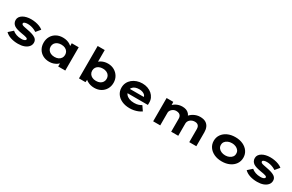

<svg xmlns="http://www.w3.org/2000/svg" viewBox="198 -2259 5773 3790"><g transform="rotate(30 3084.5 -364.5)"><path d="M373.8 10Q280.3 10 204.9 -15Q129.5 -40 83 -88.1L180.5 -175.7Q216.4 -143.3 268.4 -125.1Q320.4 -107 381.3 -107Q399.7 -107 417.7 -109.1Q435.6 -111.3 449.8 -117Q464 -122.7 472.5 -130.9Q481 -139.1 481 -151.8Q481 -171.3 452.3 -181.1Q433.2 -188.5 403.3 -194Q373.5 -199.5 340.9 -204.9Q280.3 -215.2 235.2 -228.2Q190.1 -241.2 158.3 -262.9Q132.2 -282.6 116.9 -310.5Q101.7 -338.4 101.7 -376.5Q101.7 -415.6 122.3 -445.9Q142.9 -476.3 179.4 -497.9Q215.9 -519.6 263.4 -530.7Q310.9 -541.7 363.2 -541.7Q413.1 -541.7 462.9 -533Q512.6 -524.3 557.5 -506.7Q602.5 -489 636.2 -461.2L555 -363.5Q531.1 -380.6 498 -395.2Q465 -409.9 427.2 -418.7Q389.5 -427.5 352.6 -427.5Q333.8 -427.5 317 -425.3Q300.1 -423.2 285.9 -418Q271.8 -412.8 264.1 -405.1Q256.4 -397.4 256.4 -386.3Q256.4 -378.3 260.9 -370.7Q265.4 -363 275.1 -357.3Q291.6 -348.2 323.6 -341.3Q355.6 -334.4 398 -326.4Q467.1 -314.1 516 -297.7Q565 -281.3 594.7 -259.2Q618 -241 628.9 -218Q639.8 -195 639.8 -165.8Q639.8 -113.2 605.5 -73.4Q571.2 -33.6 512.1 -11.8Q453 10 373.8 10Z M1085.5 9.4Q1001 9.4 937.3 -26.1Q873.7 -61.6 838.5 -123.6Q803.4 -185.6 803.4 -265.3Q803.4 -346.4 839.7 -408.8Q876 -471.2 940 -506.5Q1003.9 -541.7 1088.5 -541.7Q1138.2 -541.7 1179.9 -529.9Q1221.5 -518 1252.5 -498Q1283.6 -478.1 1303.5 -454.4Q1323.3 -430.6 1329.4 -407.1L1291 -405.1V-530.7H1449.6V0H1288.1V-141.4L1322.2 -132.1Q1317.9 -107 1297.5 -81.8Q1277.1 -56.6 1245.6 -36.2Q1214.2 -15.9 1173.3 -3.2Q1132.4 9.4 1085.5 9.4ZM1128.3 -125.8Q1178.6 -125.8 1215.4 -143.5Q1252.2 -161.3 1272.5 -192.9Q1292.7 -224.5 1292.7 -265.3Q1292.7 -307.7 1272.5 -339.1Q1252.2 -370.5 1215.4 -388Q1178.6 -405.6 1128.3 -405.6Q1078.1 -405.6 1041 -388Q1003.9 -370.5 983.1 -339.1Q962.4 -307.7 962.4 -265.3Q962.4 -224.5 983.1 -192.9Q1003.9 -161.3 1041 -143.5Q1078.1 -125.8 1128.3 -125.8Z M2112 10.6Q2064.3 10.6 2023.1 -1Q1981.9 -12.6 1950 -31.7Q1918.2 -50.8 1897.8 -73.8Q1877.5 -96.7 1871.5 -118.4L1919.1 -123.5L1909.9 -1.3H1761V-740H1921.9V-404.4L1876.3 -410.3Q1883.4 -433.6 1903.9 -456.7Q1924.4 -479.9 1955.9 -499.4Q1987.3 -518.9 2027.8 -530.3Q2068.3 -541.7 2113.9 -541.7Q2194.2 -541.7 2257.7 -506.2Q2321.3 -470.6 2359.1 -408.4Q2397 -346.3 2397 -265.7Q2397 -185 2360.1 -122.4Q2323.3 -59.9 2259.3 -24.6Q2195.3 10.6 2112 10.6ZM2075.8 -125.2Q2126 -125.2 2162.3 -142.9Q2198.6 -160.7 2219.1 -192.3Q2239.6 -223.9 2239.6 -265.7Q2239.6 -308.1 2219.3 -339.5Q2199.1 -370.9 2162.2 -388.1Q2125.4 -405.4 2075.8 -405.4Q2026.1 -405.4 1988.8 -388.1Q1951.5 -370.9 1930.7 -339.5Q1909.9 -308.1 1909.9 -265.7Q1909.9 -223.9 1930.7 -192.3Q1951.5 -160.7 1988.8 -142.9Q2026.1 -125.2 2075.8 -125.2Z M2918.9 10Q2817 10 2739.9 -25.4Q2662.8 -60.7 2620.5 -122.7Q2578.3 -184.6 2578.3 -263.3Q2578.3 -327.2 2603.5 -378.2Q2628.8 -429.2 2672.6 -465.7Q2716.4 -502.2 2775.2 -522.2Q2834 -542.2 2899 -542.2Q2964.6 -542.2 3020.2 -522.3Q3075.7 -502.4 3117.2 -466.7Q3158.6 -431 3181.2 -381.9Q3203.8 -332.8 3202.2 -274L3201.2 -227.4H2687.9L2664.9 -323.8H3070.8L3053.6 -301.9V-322.4Q3050.3 -348.9 3029 -368.9Q3007.8 -388.9 2974.6 -400.2Q2941.5 -411.6 2901.3 -411.6Q2852.1 -411.6 2812.8 -397.1Q2773.6 -382.6 2750.7 -352.5Q2727.9 -322.4 2727.9 -275.5Q2727.9 -231.8 2754.3 -197.9Q2780.7 -164 2828.9 -144.6Q2877.1 -125.2 2943.4 -125.2Q3004.2 -125.2 3043.6 -139.7Q3083 -154.2 3108.8 -170.1L3179.3 -66.6Q3143.9 -41.7 3101.8 -24.8Q3059.7 -8 3014 1Q2968.3 10 2918.9 10Z M3453 0V-530.7H3605.2L3609.8 -408.8L3575.5 -421.3Q3591.4 -444.7 3614.1 -466.2Q3636.9 -487.7 3666.5 -504.3Q3696.1 -520.9 3732.7 -530.9Q3769.4 -540.9 3811.6 -540.9Q3857.9 -540.9 3896.5 -527.3Q3935.1 -513.8 3963.4 -482.9Q3991.6 -452.1 4003.9 -400.1L3966.3 -404.4L3974.4 -419.6Q3991 -442.5 4015.7 -464.4Q4040.3 -486.2 4071.2 -503.1Q4102.2 -520.1 4138.7 -530.5Q4175.3 -540.9 4215.7 -540.9Q4295.6 -540.9 4344 -511.8Q4392.3 -482.7 4414.6 -432Q4436.8 -381.3 4436.8 -317.6V0H4275.9V-298.3Q4275.9 -330.7 4265.2 -354.6Q4254.5 -378.6 4231.8 -392.1Q4209 -405.7 4173.8 -405.7Q4142.2 -405.7 4115.1 -396.1Q4088 -386.4 4067.5 -368.8Q4046.9 -351.2 4035.8 -328Q4024.7 -304.8 4024.7 -278.3V0H3863.8V-299.1Q3863.8 -330.7 3851.4 -354.7Q3839 -378.7 3813.7 -392.2Q3788.5 -405.7 3747.5 -405.7Q3718 -405.7 3693.6 -394.8Q3669.2 -383.9 3651.1 -366.5Q3633.1 -349.1 3623.5 -329.4Q3613.8 -309.7 3613.8 -291.1V0Z M5018.6 10Q4919.9 10 4843.6 -25.3Q4767.3 -60.6 4724 -123.1Q4680.7 -185.7 4680.7 -265.9Q4680.7 -347 4724 -409.1Q4767.3 -471.2 4843.6 -506.5Q4919.9 -541.7 5018.6 -541.7Q5117 -541.7 5193 -506.5Q5269 -471.2 5312 -409.1Q5355 -347 5355 -265.9Q5355 -185.7 5312 -123.1Q5269 -60.6 5193 -25.3Q5117 10 5018.6 10ZM5019.2 -127.6Q5067.2 -127.6 5107.3 -145.2Q5147.4 -162.7 5170.7 -194Q5194 -225.4 5192.6 -265.9Q5194 -307.4 5170.7 -338.5Q5147.4 -369.6 5107.3 -387.1Q5067.2 -404.7 5019.2 -404.7Q4969.7 -404.7 4929 -387.1Q4888.4 -369.6 4865.5 -338.3Q4842.7 -307 4843.1 -265.9Q4842.7 -225.4 4865.5 -194Q4888.4 -162.7 4929 -145.2Q4969.7 -127.6 5019.2 -127.6Z M5824.8 10Q5731.3 10 5655.9 -15Q5580.5 -40 5534 -88.1L5631.5 -175.7Q5667.4 -143.3 5719.4 -125.1Q5771.4 -107 5832.3 -107Q5850.7 -107 5868.7 -109.1Q5886.6 -111.3 5900.8 -117Q5915 -122.7 5923.5 -130.9Q5932 -139.1 5932 -151.8Q5932 -171.3 5903.3 -181.1Q5884.2 -188.5 5854.3 -194Q5824.5 -199.5 5791.9 -204.9Q5731.3 -215.2 5686.2 -228.2Q5641.1 -241.2 5609.3 -262.9Q5583.2 -282.6 5567.9 -310.5Q5552.7 -338.4 5552.7 -376.5Q5552.7 -415.6 5573.3 -445.9Q5593.9 -476.3 5630.4 -497.9Q5666.9 -519.6 5714.4 -530.7Q5761.9 -541.7 5814.2 -541.7Q5864.1 -541.7 5913.9 -533Q5963.6 -524.3 6008.5 -506.7Q6053.5 -489 6087.2 -461.2L6006 -363.5Q5982.1 -380.6 5949 -395.2Q5916 -409.9 5878.2 -418.7Q5840.5 -427.5 5803.6 -427.5Q5784.8 -427.5 5768 -425.3Q5751.1 -423.2 5736.9 -418Q5722.8 -412.8 5715.1 -405.1Q5707.4 -397.4 5707.4 -386.3Q5707.4 -378.3 5711.9 -370.7Q5716.4 -363 5726.1 -357.3Q5742.6 -348.2 5774.6 -341.3Q5806.6 -334.4 5849 -326.4Q5918.1 -314.1 5967 -297.7Q6016 -281.3 6045.7 -259.2Q6069 -241 6079.9 -218Q6090.8 -195 6090.8 -165.8Q6090.8 -113.2 6056.5 -73.4Q6022.2 -33.6 5963.1 -11.8Q5904 10 5824.8 10Z"/></g></svg>

Font: Lexend Mega
Style: Regular
Weight: 400
Designer: Bonnie Shaver-Troup, Thomas Jockin
Foundry: Lexend
Version: Version 1.007